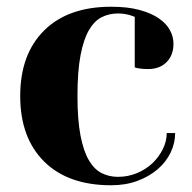

<svg xmlns="http://www.w3.org/2000/svg" viewBox="-20 -535 570 570"><path d="M330 -495Q304 -495 282 -484Q260 -473 244 -445.5Q228 -418 219 -370.5Q210 -323 210 -250Q210 -179 219 -132.5Q228 -86 244 -59Q260 -32 282 -21Q304 -10 330 -10Q360 -10 386.5 -21Q413 -32 432.5 -50.5Q452 -69 463.5 -92.5Q475 -116 475 -140H500Q500 -110 486.5 -82Q473 -54 448 -32.5Q423 -11 388 2Q353 15 310 15Q182 15 111 -55.5Q40 -126 40 -250Q40 -374 111 -444.5Q182 -515 310 -515Q359 -515 394 -505.5Q429 -496 451.5 -480.5Q474 -465 484.5 -445.5Q495 -426 495 -405Q495 -371 474.5 -350.5Q454 -330 420 -330Q412 -330 404.5 -330.5Q397 -331 392 -332Q385 -333 380 -335V-485Q374 -487 366 -490Q359 -492 350 -493.5Q341 -495 330 -495Z"/></svg>

Font: Yeseva One
Style: Regular
Weight: 400
Designer: Jovanny Lemonad
Foundry: Jovanny Lemonad
Version: Version 2.001; ttfautohint (v0.91) -l 8 -r 50 -G 200 -x 0 -w